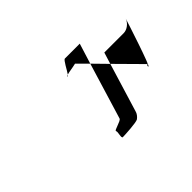

<svg xmlns="http://www.w3.org/2000/svg" viewBox="-69 -875 658 658"><g transform="rotate(-45 259.5 -546.5)"><path d="M237 -662C238 -661 241 -663 243 -666C240 -665 236 -663 237 -662ZM243 -666C252 -678 268 -712 275 -712H347L324 -638L287 -675C271 -671 252 -669 243 -666ZM223 -412C227 -406 217 -381 225 -381C234 -381 293 -384 302 -390C310 -396 316 -404 318 -412L372 -589L324 -638L262 -434C259 -425 219 -418 223 -412ZM372 -589 385 -631H479C495 -631 513 -644 519 -661C515 -647 462 -484 458 -490C453 -497 468 -500 460 -500ZM519 -662V-661Z"/></g></svg>

Font: bitstorm
Style: extobl
Weight: 400
Version: Version 0.2